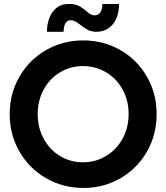

<svg xmlns="http://www.w3.org/2000/svg" viewBox="-20 -929 829 957"><path d="M28.3 -360.4Q28.3 -462.4 76.7 -546.4Q125 -630.4 209 -679Q293 -727.5 394.5 -727.5Q496.6 -727.5 580.6 -679Q664.6 -630.4 712.6 -546.4Q760.7 -462.4 760.7 -360.4Q760.7 -257.8 712.6 -173.6Q664.6 -89.4 580.8 -40.8Q497.1 7.8 395.5 7.8Q293.9 7.8 209.7 -40.8Q125.5 -89.4 76.9 -173.6Q28.3 -257.8 28.3 -360.4ZM621.1 -360.4Q621.1 -428.2 591.1 -482.9Q561 -537.6 508.8 -568.6Q456.5 -599.6 393.6 -599.6Q331.1 -599.6 279.3 -568.6Q227.5 -537.6 197.8 -482.7Q168 -427.7 168 -360.4Q168 -293.5 197.5 -238.3Q227.1 -183.1 278.8 -151.6Q330.6 -120.1 393.6 -120.1Q457 -120.1 509.3 -151.9Q561.5 -183.6 591.3 -238.5Q621.1 -293.5 621.1 -360.4ZM323.2 -909.2Q352.5 -909.7 371.3 -900.4Q390.1 -891.1 410.2 -874Q422.9 -862.8 431.6 -857.7Q440.4 -852.5 451.2 -852.5Q470.2 -852.5 480.5 -868.2Q490.7 -883.8 490.2 -909.2H573.2Q573.7 -869.6 560.5 -838.4Q547.4 -807.1 522 -789.1Q496.6 -771 460.9 -770.5Q435.1 -771 418 -780Q400.9 -789.1 379.9 -805.7Q364.3 -817.4 354.5 -822.8Q344.7 -828.1 333 -828.1Q315.4 -828.6 306.4 -813.5Q297.4 -798.3 296.9 -770.5H213.9Q214.4 -811 227.5 -843Q240.7 -875 265.4 -892.6Q290 -910.2 323.2 -909.2Z"/></svg>

Font: Reddit Sans Strawberry
Style: Bold
Weight: 700
Designer: Stephen Hutchings
Foundry: Reddit
Version: Version 1.013